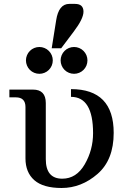

<svg xmlns="http://www.w3.org/2000/svg" viewBox="-20 -940 651 968"><path d="M290.5 7.8Q197.8 7.8 153.1 -31.5Q108.4 -70.8 108.4 -141.6V-400.4Q108.4 -449.2 59.6 -449.2H27.3V-488.3H146Q210.9 -488.3 210.9 -420.4V-137.7Q210.9 -39.1 293.9 -39.1Q365.2 -39.1 407.2 -111.6Q449.2 -184.1 449.2 -268.6Q449.2 -451.7 337.9 -451.7V-490.7Q553.2 -490.7 553.2 -270Q553.2 -133.8 471.7 -63Q390.1 7.8 290.5 7.8ZM353.5 -567.9Q339.8 -567.9 327.4 -573Q314.9 -578.1 305.4 -587.6Q295.9 -597.2 290.8 -609.6Q285.6 -622.1 285.6 -635.7Q285.6 -648.9 290.8 -661.4Q295.9 -673.8 305.4 -683.3Q314.9 -692.9 327.4 -698Q339.8 -703.1 353.5 -703.1Q366.7 -703.1 379.2 -698Q391.6 -692.9 401.1 -683.3Q410.6 -673.8 415.8 -661.4Q420.9 -648.9 420.9 -635.7Q420.9 -622.1 415.8 -609.6Q410.6 -597.2 401.1 -587.6Q391.6 -578.1 379.2 -573Q366.7 -567.9 353.5 -567.9ZM178.7 -567.9Q165 -567.9 152.6 -573Q140.1 -578.1 130.6 -587.6Q121.1 -597.2 116 -609.6Q110.8 -622.1 110.8 -635.7Q110.8 -648.9 116 -661.4Q121.1 -673.8 130.6 -683.3Q140.1 -692.9 152.6 -698Q165 -703.1 178.7 -703.1Q191.9 -703.1 204.3 -698Q216.8 -692.9 226.3 -683.3Q235.8 -673.8 241 -661.4Q246.1 -648.9 246.1 -635.7Q246.1 -622.1 241 -609.6Q235.8 -597.2 226.3 -587.6Q216.8 -578.1 204.3 -573Q191.9 -567.9 178.7 -567.9ZM240.7 -696.8 263.2 -837.9Q275.9 -920.4 329.6 -920.4H357.4Q379.9 -920.4 390.4 -910.4Q400.9 -900.4 400.9 -881.3Q400.9 -845.7 352.5 -781.7L288.6 -696.8Z"/></svg>

Font: Munson
Style: Regular
Weight: 400
Designer: Paul James MIller
Foundry: High-Logic / Made with FontCreator
Version: Version 2.10;May 5, 2019;FontCreator 11.5.0.2430 64-bit